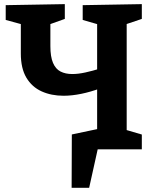

<svg xmlns="http://www.w3.org/2000/svg" viewBox="-20 -724 741 931"><path d="M516.7 -111.7V0H453.7L412.3 186.7H327.3L328.3 -72ZM466.7 -295.7Q419.3 -278.3 373.8 -269Q328.3 -259.7 288.3 -259.7Q228.7 -259.7 181.7 -281Q134.7 -302.3 107.8 -347.5Q81 -392.7 81 -464V-630.3L106.7 -600.3L7.7 -627.3V-699L294.3 -704V-632.3L204.7 -600.3L224.3 -631V-500.3Q224.3 -449 237 -419.2Q249.7 -389.3 273.5 -377.2Q297.3 -365 330.3 -365Q359.7 -365 394.2 -372.7Q428.7 -380.3 466.7 -392L451 -378.3V-630.3L473.3 -600.7L381 -627.3V-699L667.7 -704V-632.3L574.7 -601L594.3 -631V-70.3L574.7 -99L667.7 -71.7V0H356.3V-71.7L469.3 -99L451 -70.3V-311.3Z"/></svg>

Font: Bitter Thin
Style: Regular
Weight: 100
Designer: Sol Matas, and Bitter project Authors
Foundry: Sol Matas
Version: Version 2.002